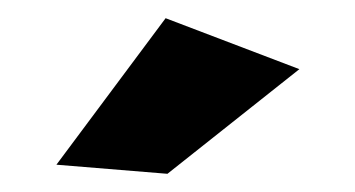

<svg xmlns="http://www.w3.org/2000/svg" viewBox="-20 -790 390 211"><path d="M164 -599 42 -609 162 -770 309 -714Z"/></svg>

Font: Argentum Novus
Style: Bold
Weight: 700
Designer: Julieta Ulanovsky (font) & Cristiano Sobral (main changes)
Foundry: Julieta Ulanovsky (font) & Cristiano Sobral (main changes)
Version: Version 3.00;November 27, 2020;FontCreator 13.0.0.2655 64-bi